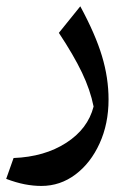

<svg xmlns="http://www.w3.org/2000/svg" viewBox="-20 -328 432 621"><path d="M331.1 -6.3Q331.1 72.3 302.2 135.7Q273.4 199.2 224.1 236.3Q174.8 273.4 113.8 273.4Q87.9 273.4 60.1 268.1Q32.2 262.7 0 250.5L23.9 183.1Q124 179.2 194.1 134Q264.2 88.9 282.7 16.6Q272 -37.1 245.1 -93.3Q218.3 -149.4 170.4 -221.7L239.7 -307.6Q288.6 -217.3 309.8 -146.7Q331.1 -76.2 331.1 -6.3Z"/></svg>

Font: Pinar DS1 Medium
Style: Regular
Weight: 500
Designer: Amin Abedi
Version: Version 3.000